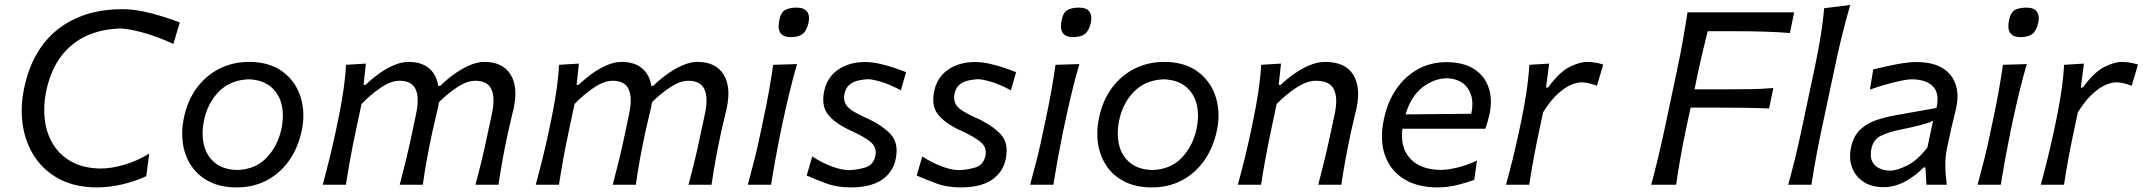

<svg xmlns="http://www.w3.org/2000/svg" viewBox="-20 -764 8862 794"><path d="M382.5 11Q292 11 227.2 -22.8Q162.5 -56.5 124 -114.5Q85.5 -172.5 74.2 -246.2Q63 -320 80 -400Q113.5 -560 219.5 -643Q325.5 -726 486 -726Q527.5 -726 571 -717Q614.5 -708 654.2 -695.2Q694 -682.5 723.5 -671L697 -582.5Q623 -616 564.8 -631Q506.5 -646 478 -646Q403 -644.5 340.5 -617Q278 -589.5 234 -532.8Q190 -476 171 -387Q158.5 -326 165.2 -269.2Q172 -212.5 199.5 -167.5Q227 -122.5 275.5 -95.5Q324 -68.5 394.5 -67Q441.5 -67 495.8 -83.2Q550 -99.5 597 -129L585 -35.5Q543 -15.5 488.5 -2.2Q434 11 382.5 11Z M959 11Q893 11 846.2 -12.8Q799.5 -36.5 772 -77Q744.5 -117.5 736.5 -168.8Q728.5 -220 740 -274.5Q755 -348.5 794 -400.8Q833 -453 888.5 -480.5Q944 -508 1009 -508Q1094.5 -508 1148.8 -467.8Q1203 -427.5 1223.2 -362.2Q1243.5 -297 1227.5 -222.5Q1212.5 -152.5 1175.5 -100Q1138.5 -47.5 1083.2 -18.2Q1028 11 959 11ZM962 -61Q1037 -63.5 1083 -112.2Q1129 -161 1144 -232Q1155.5 -288 1144 -333.5Q1132.5 -379 1098.2 -406.5Q1064 -434 1008.5 -436Q933.5 -433.5 886 -386Q838.5 -338.5 823.5 -265Q812.5 -211 823.2 -165.2Q834 -119.5 868.5 -91Q903 -62.5 962 -61Z M1314.5 0Q1329.5 -55 1342.2 -106.5Q1355 -158 1368 -219L1378.5 -269Q1390 -323.5 1398.8 -381.2Q1407.5 -439 1411 -496L1493 -501L1483.5 -413H1492Q1513.5 -434.5 1543.2 -456.5Q1573 -478.5 1606 -493.2Q1639 -508 1669.5 -508Q1722.5 -508 1753.8 -482Q1785 -456 1792.5 -409H1800.5Q1823 -431.5 1853.8 -454.2Q1884.5 -477 1918.5 -492.5Q1952.5 -508 1983 -508Q2058.5 -508 2091 -456.5Q2123.5 -405 2104 -315Q2099.5 -294 2093.5 -270.8Q2087.5 -247.5 2081.5 -219Q2068 -157 2058.8 -106Q2049.5 -55 2041.5 0H1946Q1961 -55 1973.2 -105.8Q1985.5 -156.5 1997.5 -215.5L2014 -292.5Q2028.5 -359 2012.2 -394.5Q1996 -430 1945.5 -430Q1911.5 -430 1870.8 -403.2Q1830 -376.5 1795 -341Q1793.5 -328.5 1790.5 -315Q1786 -294 1780 -270.8Q1774 -247.5 1768 -219Q1755 -158 1745.5 -106.5Q1736 -55 1728.5 0H1633Q1647.5 -55 1659.8 -106Q1672 -157 1684.5 -215.5L1700.5 -292.5Q1715 -359 1699 -394.5Q1683 -430 1632 -430Q1596.5 -430 1553.8 -400.8Q1511 -371.5 1475 -334L1450 -216Q1437.5 -157 1428.2 -106Q1419 -55 1410.5 0Z M2195.5 0Q2210.5 -55 2223.2 -106.5Q2236 -158 2249 -219L2259.5 -269Q2271 -323.5 2279.8 -381.2Q2288.5 -439 2292 -496L2374 -501L2364.5 -413H2373Q2394.5 -434.5 2424.2 -456.5Q2454 -478.5 2487 -493.2Q2520 -508 2550.5 -508Q2603.5 -508 2634.8 -482Q2666 -456 2673.5 -409H2681.5Q2704 -431.5 2734.8 -454.2Q2765.5 -477 2799.5 -492.5Q2833.5 -508 2864 -508Q2939.5 -508 2972 -456.5Q3004.5 -405 2985 -315Q2980.5 -294 2974.5 -270.8Q2968.5 -247.5 2962.5 -219Q2949 -157 2939.8 -106Q2930.5 -55 2922.5 0H2827Q2842 -55 2854.2 -105.8Q2866.5 -156.5 2878.5 -215.5L2895 -292.5Q2909.5 -359 2893.2 -394.5Q2877 -430 2826.5 -430Q2792.5 -430 2751.8 -403.2Q2711 -376.5 2676 -341Q2674.5 -328.5 2671.5 -315Q2667 -294 2661 -270.8Q2655 -247.5 2649 -219Q2636 -158 2626.5 -106.5Q2617 -55 2609.5 0H2514Q2528.5 -55 2540.8 -106Q2553 -157 2565.5 -215.5L2581.5 -292.5Q2596 -359 2580 -394.5Q2564 -430 2513 -430Q2477.5 -430 2434.8 -400.8Q2392 -371.5 2356 -334L2331 -216Q2318.5 -157 2309.2 -106Q2300 -55 2291.5 0Z M3072.5 0Q3087.5 -55 3100.5 -106.2Q3113.5 -157.5 3126 -219L3136.5 -268.5Q3151 -336 3160.2 -388.5Q3169.5 -441 3177.5 -496L3276 -499Q3260 -443.5 3247 -390.5Q3234 -337.5 3219 -268.5L3208.5 -219Q3196 -157.5 3186.8 -106.2Q3177.5 -55 3168.5 0ZM3250.5 -610.5Q3185.5 -610.5 3204 -686Q3210 -713 3227.2 -722.8Q3244.5 -732.5 3275 -732.5Q3305.5 -732.5 3317.8 -715.8Q3330 -699 3323.5 -669.5Q3316 -636.5 3299 -623.5Q3282 -610.5 3250.5 -610.5Z M3497.5 11Q3440 11 3393.5 -6.8Q3347 -24.5 3316 -38L3339 -117Q3378 -91.5 3419 -76Q3460 -60.5 3491.5 -60.5Q3526.5 -61.5 3558.8 -71.5Q3591 -81.5 3599.5 -117Q3607.5 -151 3584.2 -173.2Q3561 -195.5 3496 -225Q3432 -254.5 3403.8 -291Q3375.5 -327.5 3388.5 -388Q3401 -445.5 3446.5 -476.5Q3492 -507.5 3558 -507.5Q3586 -507.5 3617.2 -500.5Q3648.5 -493.5 3677.2 -483.8Q3706 -474 3727 -465.5L3705.5 -390.5Q3660 -415 3623.5 -425.8Q3587 -436.5 3568 -436.5Q3551.5 -435.5 3531.2 -431.5Q3511 -427.5 3494.5 -415Q3478 -402.5 3472.5 -377Q3466 -348 3481.8 -326.5Q3497.5 -305 3557.5 -278.5Q3626 -248 3662 -210.2Q3698 -172.5 3684 -106Q3673 -52 3627 -20.5Q3581 11 3497.5 11Z M3952.5 11Q3895 11 3848.5 -6.8Q3802 -24.5 3771 -38L3794 -117Q3833 -91.5 3874 -76Q3915 -60.5 3946.5 -60.5Q3981.5 -61.5 4013.8 -71.5Q4046 -81.5 4054.5 -117Q4062.5 -151 4039.2 -173.2Q4016 -195.5 3951 -225Q3887 -254.5 3858.8 -291Q3830.5 -327.5 3843.5 -388Q3856 -445.5 3901.5 -476.5Q3947 -507.5 4013 -507.5Q4041 -507.5 4072.2 -500.5Q4103.5 -493.5 4132.2 -483.8Q4161 -474 4182 -465.5L4160.5 -390.5Q4115 -415 4078.5 -425.8Q4042 -436.5 4023 -436.5Q4006.5 -435.5 3986.2 -431.5Q3966 -427.5 3949.5 -415Q3933 -402.5 3927.5 -377Q3921 -348 3936.8 -326.5Q3952.5 -305 4012.5 -278.5Q4081 -248 4117 -210.2Q4153 -172.5 4139 -106Q4128 -52 4082 -20.5Q4036 11 3952.5 11Z M4240 0Q4255 -55 4268 -106.2Q4281 -157.5 4293.5 -219L4304 -268.5Q4318.5 -336 4327.8 -388.5Q4337 -441 4345 -496L4443.5 -499Q4427.5 -443.5 4414.5 -390.5Q4401.5 -337.5 4386.5 -268.5L4376 -219Q4363.5 -157.5 4354.2 -106.2Q4345 -55 4336 0ZM4418 -610.5Q4353 -610.5 4371.5 -686Q4377.5 -713 4394.8 -722.8Q4412 -732.5 4442.5 -732.5Q4473 -732.5 4485.2 -715.8Q4497.5 -699 4491 -669.5Q4483.5 -636.5 4466.5 -623.5Q4449.5 -610.5 4418 -610.5Z M4743.5 11Q4677.5 11 4630.8 -12.8Q4584 -36.5 4556.5 -77Q4529 -117.5 4521 -168.8Q4513 -220 4524.5 -274.5Q4539.5 -348.5 4578.5 -400.8Q4617.5 -453 4673 -480.5Q4728.5 -508 4793.5 -508Q4879 -508 4933.2 -467.8Q4987.5 -427.5 5007.8 -362.2Q5028 -297 5012 -222.5Q4997 -152.5 4960 -100Q4923 -47.5 4867.8 -18.2Q4812.5 11 4743.5 11ZM4746.5 -61Q4821.5 -63.5 4867.5 -112.2Q4913.5 -161 4928.5 -232Q4940 -288 4928.5 -333.5Q4917 -379 4882.8 -406.5Q4848.5 -434 4793 -436Q4718 -433.5 4670.5 -386Q4623 -338.5 4608 -265Q4597 -211 4607.8 -165.2Q4618.5 -119.5 4653 -91Q4687.5 -62.5 4746.5 -61Z M5099 0Q5114 -55 5126.8 -106.5Q5139.5 -158 5152.5 -219L5163 -269Q5174.5 -323.5 5183.2 -381.2Q5192 -439 5195.5 -496L5277.5 -501L5268 -413H5276.5Q5298 -434.5 5328.8 -456.5Q5359.5 -478.5 5393.5 -493.2Q5427.5 -508 5460 -508Q5542 -508 5575.2 -456.5Q5608.5 -405 5589.5 -315Q5585 -294 5579 -270.8Q5573 -247.5 5567 -219Q5554 -158 5544.5 -106.5Q5535 -55 5527 0H5431.5Q5446 -55 5458.2 -105.8Q5470.5 -156.5 5483 -215.5L5499.5 -292.5Q5513.5 -359 5496.2 -394.5Q5479 -430 5421.5 -430Q5384.5 -430 5340 -400.8Q5295.5 -371.5 5259.5 -334L5234.5 -216Q5222 -156.5 5212.8 -105.8Q5203.5 -55 5195 0Z M5924.5 11Q5841 11 5785 -24.2Q5729 -59.5 5707 -123Q5685 -186.5 5703 -271.5Q5718 -343 5754.5 -396Q5791 -449 5844 -478Q5897 -507 5961.5 -507Q6032.5 -507 6077 -477.8Q6121.5 -448.5 6137.2 -398.5Q6153 -348.5 6138.5 -286Q6135.5 -272.5 6131 -258Q6126.5 -243.5 6122.5 -231.5H5779.5Q5770 -152 5813.2 -106.8Q5856.5 -61.5 5939 -61.5Q5967 -61.5 6006.5 -71Q6046 -80.5 6088 -100L6076.5 -20Q6050 -10 6008.8 0.5Q5967.5 11 5924.5 11ZM5962 -440.5Q5908 -438.5 5861.5 -402Q5815 -365.5 5792.5 -291L6064 -293.5L6064.5 -295Q6078 -357.5 6050.5 -398Q6023 -438.5 5962 -440.5Z M6208 0Q6223 -55 6235.5 -105.8Q6248 -156.5 6261.5 -219L6272 -268.5Q6283.5 -323.5 6292.2 -381.2Q6301 -439 6304.5 -496L6386.5 -501L6373.5 -402H6382Q6428.5 -466 6470.5 -487Q6512.5 -508 6544.5 -508Q6560.5 -508 6578.8 -504.8Q6597 -501.5 6610 -497L6584 -409.5Q6563.5 -417 6548.5 -420.2Q6533.5 -423.5 6520.5 -423.5Q6503 -423.5 6478.2 -413.8Q6453.5 -404 6423.5 -377.2Q6393.5 -350.5 6361.5 -300L6343.5 -215.5Q6331 -156.5 6321.8 -105.8Q6312.5 -55 6304 0Z M6808.5 0Q6824.5 -59.5 6837.5 -114.2Q6850.5 -169 6865 -236L6915 -472.5Q6929.5 -541 6939.5 -597.8Q6949.5 -654.5 6958.5 -713H7399.5L7382 -627.5Q7332 -631.5 7275.2 -633.2Q7218.5 -635 7141 -635H7042Q7031.5 -593.5 7021.5 -551Q7011.5 -508.5 7001 -460L6987.5 -394.5H7097Q7166.5 -394.5 7216.5 -395.2Q7266.5 -396 7313.5 -400L7296 -315.5Q7247 -317.5 7197.5 -318.2Q7148 -319 7080.5 -319H6971.5L6953.5 -236Q6939.5 -169.5 6929.8 -114.5Q6920 -59.5 6911.5 0Z M7375 0Q7390 -55 7402.8 -106.5Q7415.5 -158 7428.5 -219L7486.5 -493Q7499.5 -555.5 7509.2 -614.5Q7519 -673.5 7523.5 -730L7631.5 -743.5Q7596.5 -623.5 7569.5 -494L7511 -219Q7498 -156.5 7488.8 -105.8Q7479.5 -55 7471 0Z M7769.5 10Q7720 10 7686.2 -12.2Q7652.5 -34.5 7638.8 -72Q7625 -109.5 7635 -155Q7645 -201.5 7672.2 -227.5Q7699.5 -253.5 7737.2 -266.5Q7775 -279.5 7816.5 -287L7988 -317.5Q8002 -377.5 7973.5 -406.8Q7945 -436 7884 -436Q7864.5 -436 7816.5 -424.5Q7768.5 -413 7713 -393.5L7726.5 -477Q7750.5 -482.5 7782.2 -489.8Q7814 -497 7846 -502.2Q7878 -507.5 7904 -507.5Q8003 -507.5 8045.5 -454.8Q8088 -402 8069.5 -317Q8064.5 -294 8057.8 -268Q8051 -242 8044.5 -210.5L8031.5 -150.5Q8024.5 -117.5 8024.8 -80.2Q8025 -43 8031 0H7946.5L7942.5 -71.5H7934.5Q7904 -38.5 7859.8 -14.2Q7815.5 10 7769.5 10ZM7798 -58.5Q7825 -58.5 7867.5 -80Q7910 -101.5 7950.5 -154L7974 -264.5Q7965 -260 7951 -255.2Q7937 -250.5 7910.5 -243.8Q7884 -237 7837 -227.5Q7792.5 -218.5 7759.8 -203.2Q7727 -188 7719 -149Q7710 -104 7733 -81.2Q7756 -58.5 7798 -58.5Z M8158 0Q8173 -55 8186 -106.2Q8199 -157.5 8211.5 -219L8222 -268.5Q8236.5 -336 8245.8 -388.5Q8255 -441 8263 -496L8361.5 -499Q8345.5 -443.5 8332.5 -390.5Q8319.5 -337.5 8304.5 -268.5L8294 -219Q8281.5 -157.5 8272.2 -106.2Q8263 -55 8254 0ZM8336 -610.5Q8271 -610.5 8289.5 -686Q8295.5 -713 8312.8 -722.8Q8330 -732.5 8360.5 -732.5Q8391 -732.5 8403.2 -715.8Q8415.5 -699 8409 -669.5Q8401.5 -636.5 8384.5 -623.5Q8367.5 -610.5 8336 -610.5Z M8419.5 0Q8434.5 -55 8447 -105.8Q8459.5 -156.5 8473 -219L8483.5 -268.5Q8495 -323.5 8503.8 -381.2Q8512.5 -439 8516 -496L8598 -501L8585 -402H8593.5Q8640 -466 8682 -487Q8724 -508 8756 -508Q8772 -508 8790.2 -504.8Q8808.5 -501.5 8821.5 -497L8795.5 -409.5Q8775 -417 8760 -420.2Q8745 -423.5 8732 -423.5Q8714.5 -423.5 8689.8 -413.8Q8665 -404 8635 -377.2Q8605 -350.5 8573 -300L8555 -215.5Q8542.5 -156.5 8533.2 -105.8Q8524 -55 8515.5 0Z"/></svg>

Font: Commissioner Flair
Style: Italic
Weight: 400
Italic angle: -12°
Designer: Kostas Bartsokas
Foundry: Kostas Bartsokas
Version: Version 1.000; ttfautohint (v1.8.3)